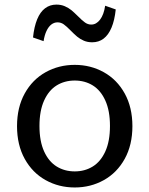

<svg xmlns="http://www.w3.org/2000/svg" viewBox="-20 -816 660 848"><path d="M55.2 -258.8Q55.2 -341.7 89.2 -403.2Q123.3 -464.7 181.6 -497.1Q239.8 -529.5 310 -529.5Q380.2 -529.5 438.4 -497.1Q496.7 -464.7 530.8 -403.2Q564.8 -341.7 564.8 -258.8Q564.8 -175.8 530.8 -114.3Q496.7 -52.8 438.4 -20.4Q380.2 12 310 12Q239.8 12 181.6 -20.4Q123.3 -52.8 89.2 -114.3Q55.2 -175.8 55.2 -258.8ZM465.7 -259.7Q465.7 -326.8 445.2 -371.9Q424.8 -417 389.8 -438.7Q354.7 -460.3 310 -460.3Q265.3 -460.3 230.2 -438.7Q195.2 -417 174.8 -371.9Q154.3 -326.8 154.3 -259.7Q154.3 -192.3 174.8 -147.3Q195.2 -102.3 230.2 -80.7Q265.3 -59 310 -59Q354.7 -59 389.8 -80.7Q424.8 -102.3 445.2 -147.3Q465.7 -192.3 465.7 -259.7ZM292.5 -680.7Q274.2 -699.5 261.7 -708.4Q249.2 -717.3 234.2 -717.3Q219.3 -717.3 206.8 -707.8Q194.3 -698.2 185.4 -679.3Q176.5 -660.5 172.5 -634.2L125.8 -650.5Q130.8 -698.3 144.2 -730.8Q157.5 -763.2 179 -779.4Q200.5 -795.7 229.3 -795.7Q249.5 -795.7 266.2 -788.5Q282.8 -781.3 295.2 -771.2Q307.5 -761 324.3 -744.3Q342.8 -725.5 355.5 -716.5Q368.2 -707.5 383.2 -707.5Q405.3 -707.5 421.9 -729.2Q438.5 -750.8 444.5 -790.7L491.2 -774.3Q486.2 -726.5 472.6 -694.1Q459 -661.7 437.6 -645.4Q416.2 -629.2 387.2 -629.2Q366.8 -629.2 350.2 -636.3Q333.7 -643.5 321.1 -653.9Q308.5 -664.3 292.5 -680.7Z"/></svg>

Font: Monaspace Xenon Var
Style: Regular
Weight: 400
Designer: Riley Cran and the Lettermatic Team
Version: Version 1.000 (Monaspace Xenon Var)